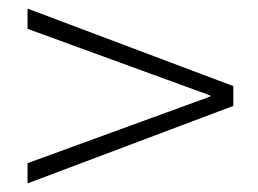

<svg xmlns="http://www.w3.org/2000/svg" viewBox="-20 -554 600 446"><path d="M44 -128V-175L469 -330V-332L44 -487V-534L522 -354V-308Z"/></svg>

Font: Hedvig Letters Serif 24pt 24pt
Style: Regular
Weight: 400
Version: Version 1.000